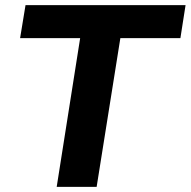

<svg xmlns="http://www.w3.org/2000/svg" viewBox="-20 -725 740 745"><path d="M200 0 291 -577H58L79 -705H700L680 -577H447L355 0Z"/></svg>

Font: Nunito Sans 12pt ExtraBold
Style: Italic
Weight: 800
Italic angle: -9°
Designer: Vernon Adams
Foundry: Vernon Adams
Version: Version 3.101;gftools[0.9.27]